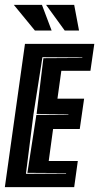

<svg xmlns="http://www.w3.org/2000/svg" viewBox="-30 -772 409 792"><path d="M-10 0 73 -591H359L343 -480H223L207 -365H317L299 -240H189L171 -108H291L276 0ZM77 -55 242 -56 243 -58 83 -59 120 -298 252 -299V-301L121 -302L149 -532L309 -533L310 -535L145 -536L108 -300ZM296 -646H237L160 -752H276ZM183 -646H114L27 -752H143Z"/></svg>

Font: Alumni Sans Inline One
Style: Italic
Weight: 400
Italic angle: -8°
Designer: Robert E. Leuschke
Foundry: Robert E. Leuschke
Version: Version 1.100; ttfautohint (v1.8.3)